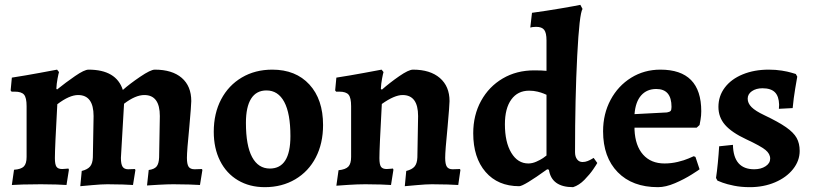

<svg xmlns="http://www.w3.org/2000/svg" viewBox="-20 -762 3361 794"><path d="M364 -111 367 -282Q367 -369 303 -369Q267 -369 217 -331Q207 -151 207 -108Q207 -82 213.5 -72.5Q220 -63 237 -63Q244 -63 252 -64Q260 -65 263 -65L265 -60L255 3Q244 2 213 1Q182 0 149 0Q108 0 74 1Q40 2 29 3L38 -60Q67 -62 78.5 -73.5Q90 -85 90 -113V-323Q90 -358 79.5 -370.5Q69 -383 41 -383H28L24 -388L29 -441Q87 -450 143.5 -460.5Q200 -471 216 -474L224 -464Q222 -458 218 -437Q214 -416 213 -395L216 -392Q252 -421 290.5 -447.5Q329 -474 346 -474Q461 -474 488 -390Q516 -415 559.5 -444.5Q603 -474 620 -474Q692 -474 731.5 -440Q771 -406 771 -344Q771 -328 763 -238Q753 -138 753 -109Q753 -83 760 -72.5Q767 -62 785 -62L815 -63L817 -59L807 3Q795 2 762.5 1Q730 0 697 0Q673 0 636.5 2Q600 4 588 5L595 -59Q618 -62 627.5 -73.5Q637 -85 638 -111L641 -282Q641 -369 577 -369Q540 -369 493 -333L480 -109Q480 -83 487 -72.5Q494 -62 510 -62L538 -63L540 -59L530 3Q519 2 488 1Q457 0 424 0Q400 0 362 3.5Q324 7 312 8L318 -55Q342 -61 352.5 -73.5Q363 -86 364 -111Z M864 -217Q864 -293 894.5 -351Q925 -409 980 -441.5Q1035 -474 1106 -474Q1203 -474 1259.5 -412.5Q1316 -351 1316 -245Q1316 -169 1286 -111Q1256 -53 1201 -20.5Q1146 12 1075 12Q1012 12 964 -16.5Q916 -45 890 -97Q864 -149 864 -217ZM1181 -199Q1181 -293 1155.5 -340.5Q1130 -388 1082 -388Q1040 -388 1018.5 -354Q997 -320 997 -254Q997 -160 1022.5 -112.5Q1048 -65 1096 -65Q1181 -65 1181 -199Z M1706 -111 1709 -282Q1709 -369 1645 -369Q1611 -369 1559 -332Q1549 -150 1549 -108Q1549 -82 1555.5 -72.5Q1562 -63 1579 -63Q1586 -63 1594 -64Q1602 -65 1605 -65L1607 -60L1597 3Q1586 2 1555 1Q1524 0 1491 0Q1459 0 1420.5 2.5Q1382 5 1371 6L1380 -58Q1409 -61 1420.5 -73Q1432 -85 1432 -113V-323Q1432 -358 1421.5 -370.5Q1411 -383 1383 -383H1370L1366 -388L1371 -441Q1429 -450 1485.5 -460.5Q1542 -471 1558 -474L1566 -464Q1564 -458 1560 -437Q1556 -416 1555 -395L1559 -391Q1592 -420 1631 -447Q1670 -474 1688 -474Q1759 -474 1799 -439.5Q1839 -405 1839 -344Q1839 -328 1831 -238Q1821 -138 1821 -109Q1821 -83 1828 -72.5Q1835 -62 1852 -62L1882 -63L1884 -59L1875 3Q1863 2 1831 1Q1799 0 1766 0Q1742 0 1704 3.5Q1666 7 1654 8L1660 -55Q1684 -61 1694.5 -73.5Q1705 -86 1706 -111Z M2127 8Q2039 8 1988 -51Q1937 -110 1937 -211Q1937 -286 1969.5 -345Q2002 -404 2059 -437.5Q2116 -471 2189 -471Q2222 -471 2240 -469V-595Q2240 -626 2230.5 -638.5Q2221 -651 2197 -651Q2189 -651 2182 -650Q2175 -649 2173 -648L2180 -709Q2239 -717 2300.5 -727.5Q2362 -738 2380 -742L2389 -725Q2376 -706 2367 -531Q2358 -356 2358 -133Q2358 -114 2366.5 -103Q2375 -92 2389 -92Q2400 -92 2410 -96Q2420 -100 2426.5 -104Q2433 -108 2435 -109L2450 -88Q2447 -82 2433 -61.5Q2419 -41 2397 -18.5Q2375 4 2350 12Q2261 12 2250 -60L2243 -62Q2146 8 2127 8ZM2168 -387Q2121 -387 2094.5 -350.5Q2068 -314 2068 -248Q2068 -174 2094.5 -130Q2121 -86 2165 -86Q2181 -86 2198 -93.5Q2215 -101 2226 -108.5Q2237 -116 2240 -119V-370Q2238 -371 2228.5 -375Q2219 -379 2203 -383Q2187 -387 2168 -387Z M2728 -86Q2756 -86 2783 -92.5Q2810 -99 2827 -106.5Q2844 -114 2849 -116L2856 -113L2873 -62Q2873 -61 2841.5 -41Q2810 -21 2771.5 -4.5Q2733 12 2701 12Q2595 12 2534.5 -50Q2474 -112 2474 -219Q2474 -291 2505 -349Q2536 -407 2590 -440.5Q2644 -474 2711 -474Q2880 -474 2880 -302Q2880 -284 2877 -267Q2874 -250 2873 -245L2861 -234H2604V-225Q2607 -159 2639.5 -122.5Q2672 -86 2728 -86ZM2757 -320Q2757 -394 2694 -394Q2655 -394 2631.5 -367.5Q2608 -341 2604 -290L2738 -297Q2749 -299 2753 -303Q2757 -307 2757 -320Z M2947 -15 2941 -26Q2945 -52 2948.5 -88Q2952 -124 2954 -157L3011 -163Q3013 -62 3099 -62Q3127 -62 3146 -74.5Q3165 -87 3165 -106Q3165 -126 3145.5 -142Q3126 -158 3066 -186Q3006 -214 2978.5 -245.5Q2951 -277 2951 -320Q2951 -365 2977.5 -400Q3004 -435 3051.5 -454.5Q3099 -474 3159 -474Q3188 -474 3213 -470Q3238 -466 3252.5 -461.5Q3267 -457 3271 -456L3277 -445Q3275 -434 3268.5 -395.5Q3262 -357 3258 -315L3201 -312L3202 -329Q3201 -364 3184.5 -380.5Q3168 -397 3133 -397Q3107 -397 3089.5 -385Q3072 -373 3072 -354Q3072 -335 3088 -319Q3104 -303 3140 -286Q3199 -258 3230.5 -236Q3262 -214 3274.5 -191.5Q3287 -169 3287 -138Q3287 -97 3259.5 -62.5Q3232 -28 3185 -8Q3138 12 3081 12Q3045 12 3015.5 6Q2986 0 2968.5 -6.5Q2951 -13 2947 -15Z"/></svg>

Font: Sahitya
Style: Bold
Weight: 700
Designer: Juan Pablo del Peral
Foundry: Juan Pablo del Peral (http://www.huertatipografica.com)
Version: Version 1.001;PS 001.000;hotconv 1.0.70;makeotf.lib2.5.58329